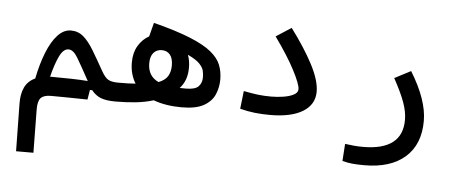

<svg xmlns="http://www.w3.org/2000/svg" viewBox="-52 -601 2448 1044"><g transform="rotate(5 1172.0 -79.5)"><path d="M65.9 319.3 62 60.1Q61 6.8 78.4 -29.5Q95.7 -65.9 135.3 -84Q151.4 -164.6 176.3 -227.1Q201.2 -289.6 234.1 -325.2Q267.1 -360.8 306.2 -360.8Q345.7 -360.8 374.5 -336.2Q403.3 -311.5 430.9 -265.9Q458.5 -220.2 493.7 -157.2Q514.2 -120.6 533 -110.6Q551.8 -100.6 585.9 -100.6Q604.5 -100.6 613.5 -91.3Q622.6 -82 622.6 -56.2Q622.6 -22 610.1 -9.5Q597.7 2.9 580.1 2.9Q530.3 2.9 500.7 -8.5Q471.2 -20 449.7 -47.4H437L428.2 5.4Q368.7 4.4 319.8 3.7Q271 2.9 228.5 2.9Q189.5 2.9 173.3 20.5Q157.2 38.1 157.7 84L160.6 319.3ZM420.9 -95.2Q375.5 -178.7 351.8 -218Q328.1 -257.3 302.2 -257.3Q273.9 -257.3 253.2 -214.4Q232.4 -171.4 214.8 -100.6Q221.2 -100.6 227.5 -100.6Q281.7 -100.6 332 -99.4Q382.3 -98.1 420.9 -95.2Z M580.1 2.9Q565.9 2.9 558.8 -8.1Q551.8 -19 551.8 -56.2Q551.8 -85 560.8 -92.8Q569.8 -100.6 585.9 -100.6Q618.2 -100.6 640.6 -101.3Q663.1 -102.1 681.2 -103.5Q667 -126.5 658.9 -154.8Q650.9 -183.1 650.9 -217.3Q650.9 -270 673.6 -308.1Q696.3 -346.2 732.4 -365.7L752 -441.4Q876.5 -409.7 953.1 -378.4Q1029.8 -347.2 1069.8 -314.2Q1109.9 -281.2 1124 -244.9Q1138.2 -208.5 1138.2 -166Q1138.2 -123 1121.8 -84.5Q1105.5 -45.9 1063 -21.5Q1020.5 2.9 941.9 2.9Q899.4 2.9 860.4 -3.2Q821.3 -9.3 787.6 -22Q741.7 -7.8 689 -2.4Q636.2 2.9 580.1 2.9ZM804.7 -123Q840.3 -136.7 854.7 -160.6Q869.1 -184.6 869.1 -218.3Q869.1 -257.8 852.8 -277.6Q836.4 -297.4 808.1 -297.4Q779.8 -297.4 762.7 -277.8Q745.6 -258.3 745.6 -220.2Q745.6 -150.4 804.7 -123ZM922.4 -101.1Q938 -100.6 955.6 -100.6Q1006.8 -100.6 1024.9 -119.9Q1043 -139.2 1043 -168.5Q1043 -169.4 1043 -171.4Q1043 -186 1039.3 -204.1Q1035.6 -222.2 1016.4 -242.7Q997.1 -263.2 951.2 -284.7Q962.9 -252 962.9 -217.3Q962.9 -179.2 952.9 -151.4Q942.9 -123.5 922.4 -101.1Z M1424.3 2.4Q1379.4 2.4 1340.6 -2Q1301.8 -6.3 1259.8 -17.1L1271 -114.7Q1314.9 -106 1348.4 -101.8Q1381.8 -97.7 1421.9 -97.7Q1454.1 -97.7 1487.5 -102.8Q1521 -107.9 1543.7 -119.6Q1566.4 -131.3 1566.4 -150.4Q1566.4 -177.2 1528.1 -251.2Q1489.7 -325.2 1417.5 -425.8L1500.5 -479.5Q1576.2 -378.4 1621.1 -292.5Q1666 -206.5 1666 -145.5Q1666 -75.7 1603 -36.6Q1540 2.4 1424.3 2.4Z M1959 230Q1919.9 230 1892.8 227.3Q1865.7 224.6 1838.4 217.3L1844.7 123.5Q1872.6 127 1893.8 129.2Q1915 131.3 1944.3 131.3Q2049.3 131.3 2103.5 90.1Q2157.7 48.8 2157.7 -34.7Q2157.7 -79.6 2138.9 -131.1Q2120.1 -182.6 2079.6 -256.3L2168 -302.2Q2260.3 -152.3 2260.3 -38.1Q2260.3 90.8 2180.9 160.4Q2101.6 230 1959 230Z"/></g></svg>

Font: Cascadia Mono PL
Style: Regular
Weight: 400
Monospace: yes
Designer: Aaron Bell
Foundry: Saja Typeworks
Version: Version 2404.023; ttfautohint (v1.8.4)